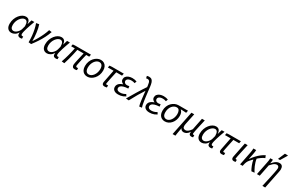

<svg xmlns="http://www.w3.org/2000/svg" viewBox="236 -2573 6943 4570"><g transform="rotate(30 3708.0 -288.0)"><path d="M180.7 12Q114.8 12 76.7 -32.4Q38.6 -76.8 38.6 -158.5Q38.6 -229.9 61.3 -291.8Q83.9 -353.7 121.2 -400Q158.4 -446.4 203.6 -472.2Q248.7 -498.1 293.7 -498.1Q348.1 -498.1 377.7 -466.5Q407.3 -434.8 411.5 -367.7H415.5L451.1 -486.1H528.8Q507.9 -430.1 487.1 -371.7Q466.3 -313.3 449.8 -259Q433.3 -204.7 423.1 -161.5Q412.9 -118.2 412.9 -93.6Q412.9 -75 420.9 -63.3Q428.9 -51.5 447.5 -51.5Q455.4 -51.5 461.1 -53Q466.9 -54.5 471.3 -55.5L472.9 3.8Q462 7.9 451 9.9Q440 12 424.6 12Q392.7 12 371.6 -3.8Q350.5 -19.5 348.6 -57.8Q348.6 -63.5 349.6 -73.3Q350.5 -83.1 351.2 -93.2H347.2Q315.7 -41.4 269.9 -14.7Q224.1 12 180.7 12ZM204.8 -52.3Q228.9 -52.3 253.8 -65.1Q278.7 -77.9 301.1 -99.8Q323.5 -121.8 340 -148.7Q356.4 -175.6 363.7 -203.5L385.6 -286.5Q385.6 -362.9 364.2 -398.4Q342.8 -433.8 301.3 -433.8Q269.7 -433.8 237.1 -412.6Q204.6 -391.4 177.3 -354.7Q150.1 -318 133.7 -269.9Q117.4 -221.9 117.4 -168.2Q117.4 -109.1 141 -80.7Q164.5 -52.3 204.8 -52.3Z M651.1 0Q652.6 -89.7 644 -177Q635.3 -264.4 618.2 -342.7Q601.2 -421 576.6 -484.4L655.6 -498.1Q671.2 -454.7 682.5 -401.1Q693.7 -347.4 701 -290Q708.4 -232.6 711.6 -177Q714.8 -121.3 714 -73.6H718Q761.9 -136 802.4 -207.2Q842.9 -278.4 876.1 -351.9Q909.3 -425.5 930.6 -494.3L1005.7 -484.6Q975.4 -398.2 934.2 -316.9Q893.1 -235.6 840.9 -155.7Q788.7 -75.8 724.7 6.9Z M1157.7 12Q1091.8 12 1053.7 -32.4Q1015.6 -76.8 1015.6 -158.5Q1015.6 -229.9 1038.3 -291.8Q1060.9 -353.7 1098.2 -400Q1135.4 -446.4 1180.6 -472.2Q1225.7 -498.1 1270.7 -498.1Q1325.1 -498.1 1354.7 -466.5Q1384.3 -434.8 1388.5 -367.7H1392.5L1428.1 -486.1H1505.8Q1484.9 -430.1 1464.1 -371.7Q1443.3 -313.3 1426.8 -259Q1410.3 -204.7 1400.1 -161.5Q1389.9 -118.2 1389.9 -93.6Q1389.9 -75 1397.9 -63.3Q1405.9 -51.5 1424.5 -51.5Q1432.4 -51.5 1438.1 -53Q1443.9 -54.5 1448.3 -55.5L1449.9 3.8Q1439 7.9 1428 9.9Q1417 12 1401.6 12Q1369.7 12 1348.6 -3.8Q1327.5 -19.5 1325.6 -57.8Q1325.6 -63.5 1326.6 -73.3Q1327.5 -83.1 1328.2 -93.2H1324.2Q1292.7 -41.4 1246.9 -14.7Q1201.1 12 1157.7 12ZM1181.8 -52.3Q1205.9 -52.3 1230.8 -65.1Q1255.7 -77.9 1278.1 -99.8Q1300.5 -121.8 1317 -148.7Q1333.4 -175.6 1340.7 -203.5L1362.6 -286.5Q1362.6 -362.9 1341.2 -398.4Q1319.8 -433.8 1278.3 -433.8Q1246.7 -433.8 1214.1 -412.6Q1181.6 -391.4 1154.3 -354.7Q1127.1 -318 1110.7 -269.9Q1094.4 -221.9 1094.4 -168.2Q1094.4 -109.1 1118 -80.7Q1141.5 -52.3 1181.8 -52.3Z M1925.4 9.5Q1883.7 9.5 1863.9 -11.8Q1844.1 -33 1844.1 -72.3Q1844.1 -88 1851.5 -126.2Q1858.8 -164.5 1870.5 -215.7Q1882.2 -266.8 1894.8 -321.4Q1907.5 -375.9 1918.3 -424H1746.6Q1732.5 -353.4 1715.1 -279.3Q1697.7 -205.2 1677.9 -132.5Q1658.2 -59.7 1636.5 6.9L1561.4 0Q1598.2 -103.5 1627.7 -214.2Q1657.3 -324.8 1676.5 -424H1575.2L1586.6 -481.4L1654.3 -486.1H2084.9L2072.2 -424H1989.9Q1979.4 -384.4 1969 -340Q1958.7 -295.7 1949.2 -252.8Q1939.7 -209.9 1932.5 -174.2Q1925.3 -138.5 1921.2 -115.2Q1917.2 -92 1917.2 -87Q1917.2 -70.2 1926.3 -62Q1935.5 -53.7 1952.8 -53.7Q1957.8 -53.7 1964.1 -55.2Q1970.3 -56.7 1978.6 -59L1979.6 -1.1Q1970.7 2.6 1956.6 6.1Q1942.6 9.5 1925.4 9.5Z M2266.1 12Q2213.7 12 2175.3 -11.5Q2137 -34.9 2116.1 -78.8Q2095.2 -122.6 2095.2 -183.4Q2095.2 -252.6 2117.1 -309.9Q2139.1 -367.3 2176.6 -409.4Q2214.2 -451.6 2260.6 -474.8Q2306.9 -498.1 2355.2 -498.1Q2407.6 -498.1 2445.9 -474.6Q2484.3 -451.2 2505.2 -407.3Q2526.1 -363.5 2526.1 -302.7Q2526.1 -233.5 2504.1 -176.2Q2482.1 -118.8 2444.6 -76.7Q2407.1 -34.5 2361 -11.3Q2314.9 12 2266.1 12ZM2274 -51.5Q2307.4 -51.5 2338.7 -70.9Q2370 -90.3 2394.8 -124.1Q2419.5 -158 2434.1 -202.7Q2448.8 -247.5 2448.8 -298.2Q2448.8 -364.6 2422.6 -399.6Q2396.5 -434.6 2347.3 -434.6Q2313.9 -434.6 2282.6 -415.4Q2251.2 -396.2 2226.5 -362.3Q2201.8 -328.5 2187.1 -283.7Q2172.5 -239 2172.5 -187.9Q2172.5 -122.4 2198.8 -87Q2225.1 -51.5 2274 -51.5Z M2739.3 9.5Q2704.9 9.5 2687.9 -7.1Q2670.8 -23.6 2670.8 -53.8Q2670.8 -62.4 2672.5 -72.8Q2674.2 -83.1 2676.3 -95.2L2741.1 -424H2584.8L2596.2 -481.4L2663.2 -486.1H2987L2974.4 -424H2815.4Q2794.4 -329.1 2778.5 -253Q2762.5 -177 2753.5 -129.5Q2744.5 -82.1 2744.5 -72.5Q2744.5 -62.5 2750.9 -58.3Q2757.3 -54.1 2766.7 -54.1Q2777.3 -54.1 2785.7 -55.6Q2794.1 -57.1 2802.5 -58.1L2802.8 0.5Q2788.1 3.9 2773.2 6.7Q2758.4 9.5 2739.3 9.5Z M3110.8 12Q3065 12 3030.3 -2.3Q2995.6 -16.6 2976.9 -43.1Q2958.1 -69.7 2958.1 -105.4Q2958.1 -148.7 2978.6 -178.6Q2999.2 -208.6 3031.7 -227.8Q3064.1 -247 3099.3 -257.4V-261.4Q3070.6 -272.4 3048.9 -297.2Q3027.2 -322 3027.2 -356Q3027.2 -401.3 3053.1 -432.8Q3078.9 -464.4 3123.1 -481.2Q3167.3 -498 3221.3 -498Q3257 -498 3285 -492.2Q3312.9 -486.4 3343.7 -475.4L3322.7 -419Q3296 -428.8 3275.5 -432.3Q3255 -435.8 3229.7 -435.8Q3193 -435.8 3164.5 -426.4Q3136.1 -417.1 3119.5 -398.7Q3103 -380.3 3103 -354.6Q3103 -325 3126.7 -305.2Q3150.4 -285.5 3185.4 -285.5Q3202.3 -285.5 3217 -287.9Q3231.7 -290.3 3250 -294.7L3257.7 -232.4Q3180.9 -228.2 3131.9 -213.4Q3083 -198.6 3059.7 -175Q3036.4 -151.4 3036.4 -119.9Q3036.4 -87.3 3061.7 -69.1Q3087 -50.8 3129.4 -50.8Q3156.9 -50.8 3179.8 -55Q3202.7 -59.2 3227.2 -68.7Q3251.7 -78.1 3281.8 -95.4L3310.3 -46Q3274.2 -23.6 3242.8 -11.1Q3211.3 1.4 3179.7 6.7Q3148 12 3110.8 12Z M3695.7 8.2Q3687.4 -12.2 3679.9 -54.3Q3672.3 -96.4 3665 -153Q3657.7 -209.5 3650.8 -273.7Q3643.8 -337.9 3637.2 -403.2Q3630.6 -468.5 3623.6 -527.6Q3618.4 -569.1 3610.6 -598.9Q3602.8 -628.7 3586.6 -644.5Q3570.4 -660.4 3540.5 -660.4Q3528.8 -660.4 3521.3 -659.1Q3513.8 -657.7 3503.2 -653.8L3488.7 -714.4Q3502.9 -719.4 3518.8 -721.9Q3534.7 -724.4 3550.4 -724.4Q3597.5 -724.4 3624.4 -700.2Q3651.3 -676 3664.9 -632.5Q3678.4 -589 3685.1 -531.5Q3692.1 -473 3699.3 -408.9Q3706.5 -344.8 3714.7 -281.2Q3722.9 -217.7 3731 -161.9Q3739.2 -106.1 3748.4 -63.8Q3757.5 -21.5 3766.4 0ZM3327.2 0Q3402.3 -128 3476 -249.8Q3549.7 -371.6 3632.6 -493.4L3653.6 -415.4Q3587.6 -315.1 3526.6 -210.6Q3465.6 -106.1 3407.2 6Z M3970.8 12Q3925 12 3890.3 -2.3Q3855.6 -16.6 3836.9 -43.1Q3818.1 -69.7 3818.1 -105.4Q3818.1 -148.7 3838.6 -178.6Q3859.2 -208.6 3891.7 -227.8Q3924.1 -247 3959.3 -257.4V-261.4Q3930.6 -272.4 3908.9 -297.2Q3887.2 -322 3887.2 -356Q3887.2 -401.3 3913.1 -432.8Q3938.9 -464.4 3983.1 -481.2Q4027.3 -498 4081.3 -498Q4117 -498 4145 -492.2Q4172.9 -486.4 4203.7 -475.4L4182.7 -419Q4156 -428.8 4135.5 -432.3Q4115 -435.8 4089.7 -435.8Q4053 -435.8 4024.5 -426.4Q3996.1 -417.1 3979.5 -398.7Q3963 -380.3 3963 -354.6Q3963 -325 3986.7 -305.2Q4010.4 -285.5 4045.4 -285.5Q4062.3 -285.5 4077 -287.9Q4091.7 -290.3 4110 -294.7L4117.7 -232.4Q4040.9 -228.2 3991.9 -213.4Q3943 -198.6 3919.7 -175Q3896.4 -151.4 3896.4 -119.9Q3896.4 -87.3 3921.7 -69.1Q3947 -50.8 3989.4 -50.8Q4016.9 -50.8 4039.8 -55Q4062.7 -59.2 4087.2 -68.7Q4111.7 -78.1 4141.8 -95.4L4170.3 -46Q4134.2 -23.6 4102.8 -11.1Q4071.3 1.4 4039.7 6.7Q4008 12 3970.8 12Z M4397.9 12Q4347.9 12 4308.8 -10.1Q4269.7 -32.2 4247.2 -75.7Q4224.6 -119.2 4224.6 -183.2Q4224.6 -254.4 4247.9 -310.6Q4271.2 -366.8 4310.2 -405.8Q4349.3 -444.8 4396.5 -465.5Q4443.7 -486.1 4491.9 -486.1H4751.7L4738.3 -420.6Q4699.1 -424.3 4662.7 -426.3Q4626.2 -428.4 4587.6 -428.8V-424.8Q4615.1 -403.1 4629.9 -366.8Q4644.7 -330.6 4644.7 -279.1Q4644.7 -218.5 4625.4 -165.6Q4606.1 -112.7 4572 -72.8Q4538 -32.8 4493.5 -10.4Q4448.9 12 4397.9 12ZM4405.8 -51.5Q4438.7 -51.5 4468.6 -70.2Q4498.6 -88.8 4521.9 -121.7Q4545.2 -154.7 4558.9 -198.2Q4572.6 -241.8 4572.6 -290.6Q4572.6 -346.9 4551.6 -384.7Q4530.7 -422.6 4481.8 -422.6Q4447.4 -422.6 4415.1 -405.5Q4382.9 -388.3 4357.2 -357.3Q4331.5 -326.2 4316.7 -282.9Q4302 -239.7 4302 -186.4Q4302 -116.4 4330.7 -84Q4359.5 -51.5 4405.8 -51.5Z M4711.5 178.5 4846.2 -486.1H4922.8L4862.8 -197.4Q4859.2 -179.3 4856.7 -161.1Q4854.3 -142.8 4854.3 -131.1Q4854.3 -86.6 4875.5 -70.2Q4896.8 -53.7 4927.5 -53.7Q4947.6 -53.7 4968.8 -62.8Q4990.1 -71.8 5015.5 -95.1Q5040.8 -118.4 5071.3 -162.5L5135.8 -486.1H5213.1Q5189.6 -382 5170 -296.1Q5150.4 -210.1 5139.1 -153.6Q5127.9 -97.1 5127.9 -81.3Q5127.9 -64.4 5134.6 -59.2Q5141.3 -54.1 5151.3 -54.1Q5157 -54.1 5162.5 -55.2Q5168.1 -56.3 5172.8 -57.3L5173.1 1.3Q5164.3 4.6 5154.2 7.1Q5144.1 9.5 5130.2 9.5Q5095.3 9.5 5078.3 -5.5Q5061.4 -20.5 5060.6 -50.1Q5060.6 -57 5061.9 -63.7Q5063.2 -70.3 5065.7 -85.5H5061.7Q5029.4 -34 4990.8 -11.4Q4952.3 11.3 4917 11.3Q4888.1 11.3 4863.6 -1.5Q4839.1 -14.3 4827.4 -49.4Q4817.3 1 4810.7 37.6Q4804.1 74.2 4799 106.9Q4794 139.6 4788.8 178.5Z M5407.7 12Q5341.8 12 5303.7 -32.4Q5265.6 -76.8 5265.6 -158.5Q5265.6 -229.9 5288.3 -291.8Q5310.9 -353.7 5348.2 -400Q5385.4 -446.4 5430.6 -472.2Q5475.7 -498.1 5520.7 -498.1Q5575.1 -498.1 5604.7 -466.5Q5634.3 -434.8 5638.5 -367.7H5642.5L5678.1 -486.1H5755.8Q5734.9 -430.1 5714.1 -371.7Q5693.3 -313.3 5676.8 -259Q5660.3 -204.7 5650.1 -161.5Q5639.9 -118.2 5639.9 -93.6Q5639.9 -75 5647.9 -63.3Q5655.9 -51.5 5674.5 -51.5Q5682.4 -51.5 5688.1 -53Q5693.9 -54.5 5698.3 -55.5L5699.9 3.8Q5689 7.9 5678 9.9Q5667 12 5651.6 12Q5619.7 12 5598.6 -3.8Q5577.5 -19.5 5575.6 -57.8Q5575.6 -63.5 5576.6 -73.3Q5577.5 -83.1 5578.2 -93.2H5574.2Q5542.7 -41.4 5496.9 -14.7Q5451.1 12 5407.7 12ZM5431.8 -52.3Q5455.9 -52.3 5480.8 -65.1Q5505.7 -77.9 5528.1 -99.8Q5550.5 -121.8 5567 -148.7Q5583.4 -175.6 5590.7 -203.5L5612.6 -286.5Q5612.6 -362.9 5591.2 -398.4Q5569.8 -433.8 5528.3 -433.8Q5496.7 -433.8 5464.1 -412.6Q5431.6 -391.4 5404.3 -354.7Q5377.1 -318 5360.7 -269.9Q5344.4 -221.9 5344.4 -168.2Q5344.4 -109.1 5368 -80.7Q5391.5 -52.3 5431.8 -52.3Z M5958.3 9.5Q5923.9 9.5 5906.9 -7.1Q5889.8 -23.6 5889.8 -53.8Q5889.8 -62.4 5891.5 -72.8Q5893.2 -83.1 5895.3 -95.2L5960.1 -424H5803.8L5815.2 -481.4L5882.2 -486.1H6206L6193.4 -424H6034.4Q6013.4 -329.1 5997.5 -253Q5981.5 -177 5972.5 -129.5Q5963.5 -82.1 5963.5 -72.5Q5963.5 -62.5 5969.9 -58.3Q5976.3 -54.1 5985.7 -54.1Q5996.3 -54.1 6004.7 -55.6Q6013.1 -57.1 6021.5 -58.1L6021.8 0.5Q6007.1 3.9 5992.2 6.7Q5977.4 9.5 5958.3 9.5Z M6294.8 9.5Q6262.9 9.5 6246.5 -7.1Q6230.1 -23.6 6230.1 -53.8Q6230.1 -62.4 6231.8 -72.8Q6233.5 -83.1 6235.6 -95.2L6314.2 -486.1H6391.5Q6366.5 -375.1 6346.6 -285.6Q6326.6 -196.2 6315.2 -140Q6303.7 -83.8 6303.7 -72.5Q6303.7 -62.5 6309.2 -58.3Q6314.7 -54.1 6322.8 -54.1Q6326.5 -54.1 6331.1 -54.6Q6335.7 -55.1 6342.4 -57.3L6342.7 1.3Q6333.5 4.6 6321.6 7.1Q6309.8 9.5 6294.8 9.5Z M6463.3 0 6533.8 -353.4Q6539.8 -382.7 6544.8 -418.5Q6549.8 -454.3 6549.8 -486.1H6625.6Q6625.6 -466.8 6621.6 -435.8Q6617.6 -404.7 6611.6 -374L6580.5 -218.3H6584.5Q6628.2 -282.4 6678.5 -336.2Q6728.8 -389.9 6781.2 -430Q6833.7 -470.1 6883.8 -494L6910.2 -429.7Q6864.4 -412 6815.7 -377.8Q6766.9 -343.5 6714.4 -293.4Q6661.9 -243.3 6605.5 -177.9Q6582 -151 6566.2 -115.7Q6550.4 -80.4 6540.5 -31.3L6534.5 0ZM6778.7 7.8Q6766.3 -12 6751.6 -42.2Q6736.9 -72.4 6722 -109.7Q6707.2 -147 6695.3 -188.2Q6683.5 -229.4 6676.7 -270.9L6736.3 -317.2Q6742.4 -270.8 6756.2 -224.5Q6770 -178.1 6788.3 -135.7Q6806.6 -93.3 6826.1 -58.4Q6845.5 -23.5 6861.5 0Z M7179.2 178.5Q7195.8 103.2 7212.1 31Q7228.4 -41.2 7242.6 -105.9Q7256.8 -170.6 7267.2 -223.3Q7277.6 -275.9 7283.7 -311.5Q7289.9 -347.1 7289.9 -360.9Q7289.9 -394.4 7274.5 -413Q7259 -431.6 7231.9 -431.6Q7207.4 -431.6 7183.6 -421.6Q7159.7 -411.6 7131.7 -387.3Q7103.7 -363 7067.1 -320.1L7003.3 0H6926.8L6997.3 -353.6Q7003.3 -383 7008.4 -413.6Q7013.5 -444.3 7014.5 -486.1H7086Q7085 -459 7080.4 -431.7Q7075.9 -404.3 7071.6 -382.4H7074Q7109.1 -421.4 7139.2 -446.9Q7169.3 -472.4 7199.3 -485.2Q7229.3 -498.1 7264.1 -498.1Q7314.4 -498.1 7339.1 -467.8Q7363.8 -437.5 7363.8 -384.9Q7363.8 -368.2 7361.6 -349.6Q7359.4 -331 7354.4 -308L7256.5 178.5ZM7179.7 -564.4 7261.1 -753.6H7338.9L7343.8 -744.4L7235.3 -564.4Z"/></g></svg>

Font: Source Sans 3 VF
Style: Italic
Weight: 200
Italic angle: -11°
Designer: Paul D. Hunt
Foundry: Adobe Systems Incorporated
Version: Version 3.042;hotconv 1.0.118;makeotfexe 2.5.65603